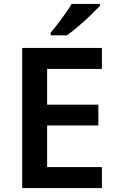

<svg xmlns="http://www.w3.org/2000/svg" viewBox="-20 -958 598 978"><path d="M499 0H93V-714H499V-607H220V-425H481V-319H220V-107H499ZM489 -928Q472 -910 442 -881Q412 -852 379 -824Q346 -796 321 -778H238V-791Q253 -809 273 -835Q293 -861 312.5 -888.5Q332 -916 345 -938H489Z"/></svg>

Font: Noto Sans Medefaidrin SemiBold
Style: Regular
Weight: 600
Designer: Dalton Maag Ltd
Foundry: Dalton Maag Ltd
Version: Version 1.002; ttfautohint (v1.8.4.7-5d5b)